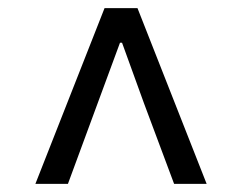

<svg xmlns="http://www.w3.org/2000/svg" viewBox="-20 -769 595 472"><path d="M67 -317H147L220 -515L275 -664H280L334 -515L408 -317H488L318 -749H237Z"/></svg>

Font: Noto Sans CJK JP Regular
Style: Regular
Weight: 400
Designer: Ryoko NISHIZUKA (kana & ideographs); Paul D. Hunt (Latin, Greek & Cyrillic); Wenlong ZHANG (bopomofo); Sandoll Communica
Foundry: Adobe Systems Incorporated
Version: Version 1.001;PS 1.001;hotconv 1.0.78;makeotf.lib2.5.61930